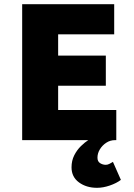

<svg xmlns="http://www.w3.org/2000/svg" viewBox="-20 -670 640 918"><path d="M444 228Q393 228 357.5 202Q322 176 322 130Q322 98 335 72.5Q348 47 367 28.5Q386 10 402 0H86V-650H526V-506H258V-404H486V-260H258V-144H536V0H530Q507 0 488 12.5Q469 25 457.5 44Q446 63 446 84Q446 102 458.5 110Q471 118 486 118Q495 118 504 113Q513 108 520 104L558 190Q537 206 505 217Q473 228 444 228Z"/></svg>

Font: Source Code Pro ExtraLight Black
Style: Regular
Weight: 900
Monospace: yes
Version: Version 1.018;hotconv 1.0.116;makeotfexe 2.5.65601